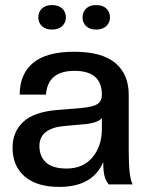

<svg xmlns="http://www.w3.org/2000/svg" viewBox="-20 -731 580 761"><path d="M214.8 9.8Q126 9.8 77.9 -31.5Q29.8 -72.8 29.8 -146Q29.8 -208 71.8 -247.6Q113.8 -287.1 205.1 -294.9L305.2 -303.2Q350.1 -307.6 366.9 -319.1Q383.8 -330.6 383.8 -356Q383.8 -450.2 274.9 -450.2Q169.4 -450.2 162.1 -356H58.1Q58.1 -437 110.8 -481.4Q163.6 -525.9 273.9 -525.9Q383.8 -525.9 437 -481.2Q490.2 -436.5 490.2 -356V-131.8Q490.2 -27.3 505.9 0H411.1Q398.9 -15.1 394 -34.4Q389.2 -53.7 389.2 -88.9Q347.7 9.8 214.8 9.8ZM244.1 -63Q309.6 -63 346.7 -107.7Q383.8 -152.3 383.8 -219.2V-263.2Q367.2 -242.2 305.2 -237.8L238.8 -231.9Q136.2 -223.6 136.2 -152.8Q136.2 -110.8 162.6 -86.9Q189 -63 244.1 -63ZM131.8 -662.1Q131.8 -683.6 146.2 -697.3Q160.6 -710.9 186 -710.9Q211.9 -710.9 226.6 -697.3Q241.2 -683.6 241.2 -662.1Q241.2 -641.1 226.3 -627.4Q211.4 -613.8 186 -613.8Q160.6 -613.8 146.2 -627.4Q131.8 -641.1 131.8 -662.1ZM307.1 -662.1Q307.1 -683.6 321.3 -697.3Q335.4 -710.9 360.8 -710.9Q386.7 -710.9 401.4 -697.3Q416 -683.6 416 -662.1Q416 -641.1 401.1 -627.4Q386.2 -613.8 360.8 -613.8Q335.4 -613.8 321.3 -627.4Q307.1 -641.1 307.1 -662.1Z"/></svg>

Font: Creato Display Medium
Style: Regular
Weight: 500
Version: Version 1.000